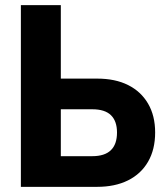

<svg xmlns="http://www.w3.org/2000/svg" viewBox="-20 -725 649 745"><path d="M61 0V-705H216V-420H357Q427 -420 477 -395Q527 -370 554.5 -323Q582 -276 582 -211Q582 -145 554.5 -97.5Q527 -50 476.5 -25Q426 0 357 0ZM216 -119H338Q386 -119 410 -142Q434 -165 434 -211Q434 -255 410.5 -278Q387 -301 338 -301H216Z"/></svg>

Font: Nunito Sans 12pt ExtraLight
Style: Weight 830 Width 84 Optical size 12.0 YTLC 445
Weight: 830
Width: 4
Designer: Vernon Adams
Foundry: Vernon Adams
Version: Version 3.101;gftools[0.9.27]